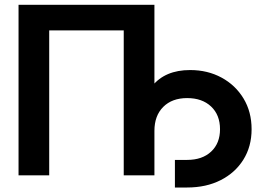

<svg xmlns="http://www.w3.org/2000/svg" viewBox="-20 -748 1123 819"><path d="M638.7 -727.5V0H507.8V-618.2H189.9V0H59.1V-727.5ZM726.1 51.8V-65.9H778.3Q842.8 -65.9 880.6 -101.3Q918.5 -136.7 918.5 -196.8Q918.5 -257.8 880.4 -293.7Q842.3 -329.6 778.3 -329.6Q713.9 -329.6 676.3 -292Q638.7 -254.4 638.7 -189.9H574.2Q574.2 -312.5 629.2 -380.9Q684.1 -449.2 791 -449.2Q865.7 -449.2 925 -417Q984.4 -384.8 1018.8 -327.9Q1053.2 -271 1053.2 -196.8Q1053.2 -123 1018.1 -66.9Q982.9 -10.7 921.1 20.5Q859.4 51.8 778.3 51.8Z"/></svg>

Font: Inter Display Semi Bold
Style: Regular
Weight: 600
Designer: Rasmus Andersson
Foundry: rsms
Version: Version 4.000;git-37864ae